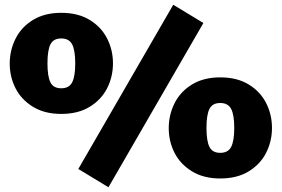

<svg xmlns="http://www.w3.org/2000/svg" viewBox="-20 -741 1187 809"><path d="M21 0ZM837 -644 437 48 310 -29 710 -721ZM21 -473Q21 -529 45.5 -578Q70 -627 119 -657Q168 -687 238 -687Q309 -687 358 -657Q407 -627 431.5 -578.5Q456 -530 456 -474Q456 -418 431.5 -369.5Q407 -321 358 -291Q309 -261 238 -261Q168 -261 119 -291Q70 -321 45.5 -369Q21 -417 21 -473ZM297 -474Q297 -529 284 -554Q271 -579 238 -579Q205 -579 192.5 -554Q180 -529 180 -474Q180 -419 192.5 -394Q205 -369 238 -369Q271 -369 284 -394Q297 -419 297 -474ZM691 -201Q691 -257 715.5 -306Q740 -355 789 -385Q838 -415 908 -415Q979 -415 1028 -385Q1077 -355 1101.5 -306.5Q1126 -258 1126 -202Q1126 -146 1101.5 -97.5Q1077 -49 1028 -19Q979 11 908 11Q838 11 789 -19Q740 -49 715.5 -97Q691 -145 691 -201ZM967 -202Q967 -257 954 -282Q941 -307 908 -307Q875 -307 862.5 -282Q850 -257 850 -202Q850 -147 862.5 -122Q875 -97 908 -97Q941 -97 954 -122Q967 -147 967 -202Z"/></svg>

Font: Martel Sans Black
Style: Regular
Weight: 900
Designer: Dan Reynolds and Mathieu Réguer
Foundry: Dan Reynolds and Mathieu Réguer
Version: Version 1.002; ttfautohint (v1.1) -l 5 -r 5 -G 72 -x 0 -D la